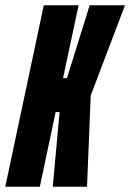

<svg xmlns="http://www.w3.org/2000/svg" viewBox="-37 -708 494 728"><path d="M-17 0 129 -688H261L202 -412H217L303 -688H437L307 -346L293 0H163L189 -283H174L114 0Z"/></svg>

Font: Saira UltraCondensed Black
Style: Italic
Weight: 900
Width: 1
Italic angle: -12°
Designer: Hector Gatti with collaboration of the Omnibus-Type team
Foundry: Omnibus-Type
Version: Version 1.101